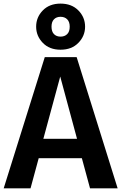

<svg xmlns="http://www.w3.org/2000/svg" viewBox="-20 -1018 656 1038"><path d="M422.6 -162.6H189.2L145.1 0H0L222.1 -709.2H394.4L615.9 0H466.7ZM214.4 -267.7H396.4L305.6 -604.1ZM307.2 -998.5Q367.7 -998.5 403.8 -961.5Q440 -924.6 440 -873.8Q440 -823.6 403.8 -786.4Q367.7 -749.2 307.2 -749.2Q247.2 -749.2 211.3 -786.4Q175.4 -823.6 175.4 -873.8Q175.4 -924.6 211.3 -961.5Q247.2 -998.5 307.2 -998.5ZM307.2 -927.2Q285.1 -927.2 271.8 -913.6Q258.5 -900 258.5 -873.8Q258.5 -847.2 271.8 -833.6Q285.1 -820 307.2 -820Q329.7 -820 343.3 -833.6Q356.9 -847.2 356.9 -873.8Q356.9 -900 343.3 -913.6Q329.7 -927.2 307.2 -927.2Z"/></svg>

Font: Fira Code SemiBold
Style: Regular
Weight: 600
Designer: Carrois Corporate, Edenspiekermann AG, Nikita Prokopov
Foundry: Carrois Corporate, Edenspiekermann AG, Nikita Prokopov
Version: Version 6.002